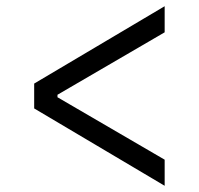

<svg xmlns="http://www.w3.org/2000/svg" viewBox="-20 -586 640 618"><path d="M510 12V-72L165 -273V-281L510 -482V-566L90 -317V-237Z"/></svg>

Font: IBMKR
Style: Regular
Weight: 400
Designer: Mike Abbink; Paul van der Laan; Pieter van Rosmalen; Wujin Sim; Chorong Kim; Dohee Lee;
Foundry: Sandoll Inc.
Version: Version 1.002